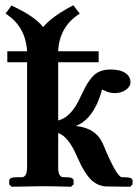

<svg xmlns="http://www.w3.org/2000/svg" viewBox="-20 -709 527 730"><path d="M201.2 -71.8Q201.2 -34.7 222.2 -35.2H230Q259.8 -35.2 259.8 -22.9V-7.8L250 1Q179.2 -1 141.1 -1Q141.1 -1 23.9 1L15.1 -7.8V-22.9Q15.1 -35.2 43.9 -35.2H63Q83 -35.2 83 -75.2V-472.2H7.8V-514.2H83Q77.1 -609.4 1 -657.2L23.9 -688Q113.8 -646 144 -606Q179.2 -647.9 258.8 -689L283.2 -657.2Q205.1 -607.4 201.2 -514.2H355V-472.2H201.2V-251Q252 -263.2 287.1 -342.8Q298.3 -366.7 305.2 -379.4Q312 -392.1 325.4 -410.2Q338.9 -428.2 357.4 -436.5Q376 -444.8 398.9 -444.8Q437 -444.8 456.5 -431.4Q476.1 -418 476.1 -397Q476.1 -379.9 458.5 -367.4Q440.9 -355 417 -355Q393.1 -355 377 -365.2Q374 -366.2 370.6 -367.2Q367.2 -368.2 366.2 -369.1Q370.1 -367.2 352.1 -321.8Q321.3 -250 268.1 -230Q346.2 -222.2 372.1 -160.2Q423.8 -35.2 443.8 -35.2H452.1Q484.4 -35.2 483.9 -22.9V-7.8L475.1 1L388.2 0Q365.2 0 345.7 -11Q326.2 -22 311.5 -43Q296.9 -64 290 -77.4Q283.2 -90.8 272.9 -113.8Q239.7 -190.9 201.2 -203.1Z"/></svg>

Font: Linux Libertine
Style: Bold
Weight: 700
Designer: Philipp H. Poll
Foundry: Philipp H. Poll
Version: Version 5.0.3